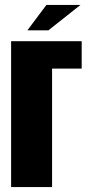

<svg xmlns="http://www.w3.org/2000/svg" viewBox="-20 -758 361 778"><path d="M25 0V-591H311V-480H191V0ZM91 -635 168 -738H306L176 -635Z"/></svg>

Font: Alumni Sans Black
Style: Regular
Weight: 900
Designer: Robert E. Leuschke
Foundry: Robert E. Leuschke
Version: Version 1.018